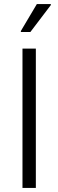

<svg xmlns="http://www.w3.org/2000/svg" viewBox="-20 -928 288 948"><path d="M91 0V-688H157V0ZM83 -770V-775L162 -908H231V-903L130 -770Z"/></svg>

Font: Saira Semi Condensed Light
Style: Regular
Weight: 300
Width: 4
Designer: Hector Gatti with collaboration of the Omnibus-Type team
Foundry: Omnibus-Type
Version: Version 1.001; ttfautohint (v1.8)